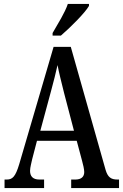

<svg xmlns="http://www.w3.org/2000/svg" viewBox="-20 -951 622 971"><path d="M246 -784V-771H288C337 -813 410 -886 430 -921V-931H323C308 -886 274 -833 246 -784ZM3 0H203V-43H179C145 -43 132 -61 132 -87C132 -105 140 -131 143 -147L167 -239H368L395 -138C400 -120 406 -95 406 -81C406 -57 391 -43 361 -43H340V0H582V-43H574C541 -43 525 -55 514 -92L338 -714H251L77 -120C58 -57 43 -43 14 -43H3ZM184 -290 238 -490C251 -538 263 -585 271 -622C278 -584 290 -538 304 -481L354 -290Z"/></svg>

Font: Noto Serif Khmer ExtraCondensed Medium
Style: Regular
Weight: 500
Width: 2
Designer: Danh Hong and the Monotype Design Team
Foundry: Monotype Imaging Inc.
Version: Version 2.004